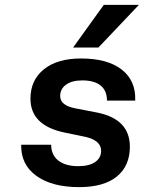

<svg xmlns="http://www.w3.org/2000/svg" viewBox="-20 -755 590 788"><path d="M550 -735 384 -560H280L406 -735ZM332 -193 245 -211Q105 -240 105 -350Q105 -426 160 -470.5Q215 -515 313 -515Q421 -515 479.5 -469.5Q538 -424 535 -342H419Q419 -383 393 -404Q367 -425 318 -425Q275 -425 251 -407.5Q227 -390 227 -361Q227 -323 286 -311L379 -293Q513 -266 513 -153Q513 -74 459.5 -30.5Q406 13 305 13Q193 13 129 -33.5Q65 -80 67 -161H190Q190 -119 219.5 -96Q249 -73 301 -73Q346 -73 370.5 -90Q395 -107 395 -136Q395 -178 332 -193Z"/></svg>

Font: Overused Grotesk SemiBold
Style: Italic
Weight: 600
Italic angle: -10°
Version: Version 0.003